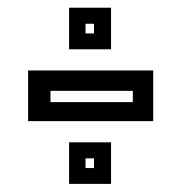

<svg xmlns="http://www.w3.org/2000/svg" viewBox="-20 -544 458 485"><path d="M51 -238V-366H367V-238ZM107.5 -286H315.5V-314.5H107.5ZM154.5 -79.5V-184.5H260.5V-79.5ZM196 -119.5H217.5V-144H196ZM154.5 -419.5V-524.5H260.5V-419.5ZM196 -459.5H217.5V-484H196Z"/></svg>

Font: Tourney SemiBold
Style: Regular
Weight: 600
Version: Version 1.015